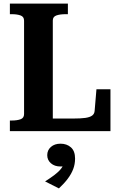

<svg xmlns="http://www.w3.org/2000/svg" viewBox="-20 -730 670 1069"><path d="M358 -710H35V-651H46Q75 -651 94.5 -644Q114 -637 114 -615V-95Q114 -73 94.5 -66Q75 -59 46 -59H35V0H595V-233H517L507 -114Q506 -96 493 -86.5Q480 -77 454.5 -73.5Q429 -70 388 -70H274V-616Q274 -637 294 -644Q314 -651 345 -651H358ZM308 319 231 280Q258 263 281.5 245.5Q305 228 319.5 210Q334 192 335 174L350 191Q343 195 334.5 196Q326 197 317 197Q284 197 263.5 179Q243 161 243 134Q243 106 263.5 88Q284 70 317 70Q352 70 375 90.5Q398 111 398 153Q398 184 387.5 211.5Q377 239 357 265.5Q337 292 308 319Z"/></svg>

Font: Roboto Serif 28pt SemiBold
Style: Regular
Weight: 600
Designer: Greg Gazdowicz
Foundry: Commercial Type
Version: Version 1.008